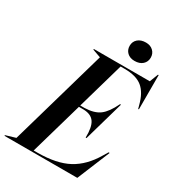

<svg xmlns="http://www.w3.org/2000/svg" viewBox="-265 -1020 1035 1140"><g transform="rotate(30 252.0 -450.0)"><path d="M509.8 -190.9 529.8 -224.1H537.1L444.8 0H-54.2V-4.9L13.2 -24.9L203.1 -687L147 -707V-711.9H530.8L553.2 -770H558.1V-535.2H553.2L546.9 -558.1Q527.8 -633.3 486.1 -667.2Q444.3 -701.2 363.8 -701.2H336.9L245.1 -380.9H274.9Q340.3 -382.8 377 -410.4Q413.6 -438 445.8 -505.9H452.1L374 -231.9H368.2Q370.1 -304.7 348.1 -336.7Q326.2 -368.7 273.9 -370.1H242.2L139.2 -11.2H166Q295.9 -11.7 375.2 -54.4Q454.6 -97.2 509.8 -190.9ZM321.8 -835Q321.8 -863.8 342 -881.8Q362.3 -899.9 397 -899.9Q427.7 -899.9 446.8 -881.8Q465.8 -863.8 465.8 -835.9Q465.8 -807.6 445.8 -789.3Q425.8 -771 391.1 -771Q359.4 -771 340.6 -789.1Q321.8 -807.1 321.8 -835Z"/></g></svg>

Font: Nyght Serif Medium Italic
Style: Regular
Weight: 500
Italic angle: -16°
Designer: Maksym Kobuzan
Version: Version 0.410;Glyphs 3.1.2 (3151)